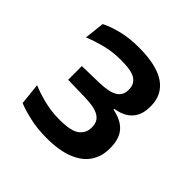

<svg xmlns="http://www.w3.org/2000/svg" viewBox="-108 -794 525 525"><g transform="rotate(45 154.0 -532.0)"><path d="M140 -355Q104.5 -355 74.2 -362Q44 -369 26.5 -376.5L20 -439Q41 -430 69.5 -422.8Q98 -415.5 129.5 -415.5Q175.5 -415.5 191.5 -428.8Q207.5 -442 207.5 -462V-464.5Q207.5 -474.5 203.8 -482.5Q200 -490.5 191.8 -496Q183.5 -501.5 169.8 -504.5Q156 -507.5 135.5 -508L69.5 -509.5V-562.5L135.5 -564Q173.5 -565 189.8 -575.5Q206 -586 206 -606V-609Q206 -628.5 190.8 -639.2Q175.5 -650 134 -650Q99.5 -650 71 -642.2Q42.5 -634.5 22 -626L28.5 -684Q48 -694 77.2 -701.5Q106.5 -709 144 -709Q212.5 -709 246.5 -685.8Q280.5 -662.5 280.5 -618.5V-615Q280.5 -585.5 264.5 -566.8Q248.5 -548 215 -542.5V-534.5L212.5 -540Q248.5 -533.5 265.8 -514Q283 -494.5 283 -460V-455.5Q283 -426.5 268 -403.8Q253 -381 221.2 -368Q189.5 -355 140 -355Z"/></g></svg>

Font: Anek Malayalam Medium Medium
Style: Regular
Weight: 500
Version: Version 1.003